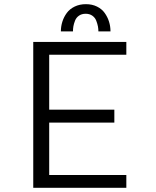

<svg xmlns="http://www.w3.org/2000/svg" viewBox="-20 -901 750 921"><path d="M272 -750.5Q272 -774.5 279.2 -797.2Q286.5 -820 300.5 -839Q314.5 -858 338.2 -869.5Q362 -881 392 -881Q422 -881 445.2 -869.5Q468.5 -858 482.2 -838.8Q496 -819.5 503 -797Q510 -774.5 510 -750.5H452Q452 -762 449.8 -774.2Q447.5 -786.5 441.8 -801.5Q436 -816.5 422.8 -825.8Q409.5 -835 391 -835Q372 -835 358.8 -825.8Q345.5 -816.5 339.8 -801.5Q334 -786.5 332 -774.5Q330 -762.5 330 -750.5ZM586 -638.5H216V-375H528.5V-313H216V-61.5H586V0H139.5V-700H586Z"/></svg>

Font: League Mono Light
Style: Regular
Weight: 300
Width: 6
Designer: Tyler Finck
Foundry: The League of Moveable Type / Tyler Finck
Version: Version 2.210